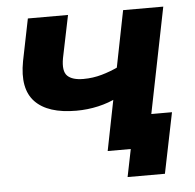

<svg xmlns="http://www.w3.org/2000/svg" viewBox="-49 -587 756 743"><g transform="rotate(-5 329.5 -215.5)"><path d="M404 -203Q369 -185 327.5 -175.5Q286 -166 242 -166Q132 -166 82.5 -217.5Q33 -269 53 -375L86 -538H242L208 -373Q199 -323 218 -304.5Q237 -286 280 -286Q317 -286 352 -296Q387 -306 418 -321ZM349 0 456 -538H612L504 0ZM417 107 446 -36 473 0H349L375 -128H610L562 107Z"/></g></svg>

Font: MOST Montserrat
Style: Bold Italic
Weight: 700
Italic angle: -11.3°
Designer: Julieta Ulanovsky
Foundry: Julieta Ulanovsky
Version: Version 8.000;March 11, 2024;FontCreator 15.0.0.2926 64-bit